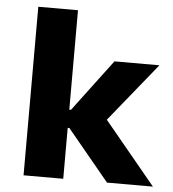

<svg xmlns="http://www.w3.org/2000/svg" viewBox="-51 -752 720 800"><g transform="rotate(5 309.0 -352.5)"><path d="M77 0V-705H243V-289H250L413 -506H601L379 -232L385 -282L618 0H426L250 -213H243V0Z"/></g></svg>

Font: Nunito Sans 6pt ExtraBold
Style: Regular
Weight: 800
Version: Version 3.101;gftools[0.9.27]